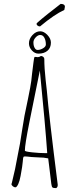

<svg xmlns="http://www.w3.org/2000/svg" viewBox="-20 -959 354 988"><path d="M244 -13Q235 -86 233 -104L228 -144Q206 -149 178 -149L142 -151Q118 -154 107 -154Q101 -154 100 -149Q100 -146 99 -146L97 -126Q96 -108 86 -54Q81 -27 74 -12Q66 5 59 5Q53 5 46 -0.5Q39 -6 39 -12L40 -15L41 -18Q59 -89 71 -159L83 -221L95 -297Q95 -297 106 -363Q111 -390 124 -450Q138 -518 141 -543Q142 -546 145 -580Q149 -618 152 -636Q155 -662 158 -666H165Q168 -665 172 -665Q184 -665 190 -671Q197 -671 202.5 -666.5Q208 -662 208 -656Q208 -608 215 -546Q219 -514 221 -493Q232 -364 277 -9V-6Q277 4 269 9Q254 9 250 5.5Q246 2 244 -13ZM223 -171Q213 -315 185 -596L131 -329Q108 -214 108 -184Q108 -179 146 -175Q184 -171 213 -171ZM129 -736Q129 -759 147 -778.5Q165 -798 187 -798Q206 -798 224 -779Q242 -760 242 -740Q242 -713 224.5 -698Q207 -683 178 -683Q159 -683 144 -699.5Q129 -716 129 -736ZM216 -730Q216 -750 208.5 -764.5Q201 -779 187 -779Q175 -779 163.5 -766.5Q152 -754 152 -741Q152 -721 160 -710Q165 -702 174 -702Q187 -702 201.5 -710.5Q216 -719 216 -730ZM168 -837Q168 -840 196 -863L228 -889L255 -910Q289 -936 292 -939Q314 -939 314 -924L311 -908Q259 -884 186 -823Q179 -823 173.5 -827Q168 -831 168 -837Z"/></svg>

Font: Amatic SC
Style: Regular
Weight: 400
Designer: Multiple Designers
Foundry: Vernon Adams
Version: Version 2.505